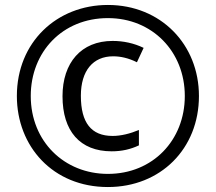

<svg xmlns="http://www.w3.org/2000/svg" viewBox="-20 -744 871 774"><path d="M415 10C627 10 782 -144 782 -357C782 -565 628 -724 415 -724C209 -724 48 -574 48 -357C48 -154 193 10 415 10ZM415 -43C239 -43 104 -174 104 -357C104 -535 232 -671 415 -671C594 -671 725 -536 725 -357C725 -179 596 -43 415 -43ZM430 -134C471 -134 506 -142 540 -158V-220C504 -205 467 -196 434 -196C348 -196 306 -249 306 -358C306 -459 355 -517 436 -517C466 -517 498 -510 532 -493L559 -551C520 -570 477 -579 434 -579C307 -579 232 -491 232 -356C232 -216 302 -134 430 -134Z"/></svg>

Font: Noto Sans Bengali Condensed
Style: Regular
Weight: 400
Width: 3
Designer: Jelle Bosma - Monotype Design Team
Foundry: Monotype Imaging Inc.
Version: Version 2.003